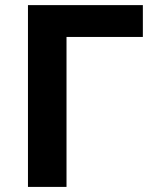

<svg xmlns="http://www.w3.org/2000/svg" viewBox="-20 -734 601 754"><path d="M541 -713.9V-588.9H241.2V0H89.8V-713.9Z"/></svg>

Font: Droid Sans Thai
Style: Bold
Weight: 700
Designer: Steve Matteson
Foundry: Ascender Corporation
Version: Version 1.00